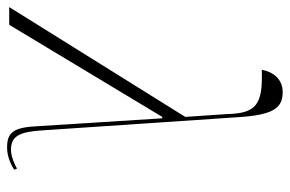

<svg xmlns="http://www.w3.org/2000/svg" viewBox="-199 -654 818 542"><g transform="rotate(90 210.0 -383.0)"><path d="M-41 0H9L269 -432H273L295 -84C298 -14 311 6 355 6C378 6 399 -2 418 -14L415 -22C405 -16 381 -5 362 -5C323 -5 311 -29 307 -94L270 -643C264 -746 244 -772 199 -772C163 -772 142 -746 136 -713C233 -716 259 -699 261 -615L269 -497Z"/></g></svg>

Font: Noto Serif Display ExtraCondensed ExtraLight
Style: Italic
Weight: 200
Width: 2
Italic angle: -12°
Designer: Monotype Design Team
Foundry: Monotype Imaging Inc.
Version: Version 2.009